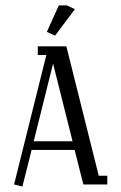

<svg xmlns="http://www.w3.org/2000/svg" viewBox="-20 -684 450 712"><path d="M32.2 0 151.9 -480H120.1V-512.2H226.1L346.2 -32.2H377.9V0H289.1L256.8 -127.9H97.2L63 7.8ZM105 -160.2H249L176.8 -448.2ZM153.8 -565.9 198.2 -664.1H228L257.8 -649.9L184.1 -551.8Z"/></svg>

Font: Gawaa
Style: Regular
Weight: 400
Designer: T. Christopher White
Version: Version 1.0